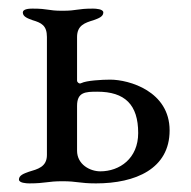

<svg xmlns="http://www.w3.org/2000/svg" viewBox="-20 -423 444 446"><path d="M24 -6C24 2 41 3 48 3C86 3 90 -2 125 -2C160 -2 164 3 203 3C295 3 374 -31 374 -120C374 -211 280 -238 236 -238C217 -238 181 -236 169 -230C168 -230 167 -229 166 -229C163 -229 159 -232 159 -236V-337C159 -364 177 -370 197 -376C208 -380 220 -384 220 -394C220 -402 203 -403 196 -403C158 -403 160 -398 125 -398C90 -398 94 -403 55 -403C47 -403 33 -402 33 -394C33 -384 45 -380 56 -376C76 -370 89 -364 89 -337V-63C89 -35 67 -30 47 -24C36 -20 24 -16 24 -6ZM159 -177C159 -209 178 -210 206 -210C270 -210 301 -180 301 -114C301 -55 258 -25 213 -25C189 -25 159 -41 159 -73Z"/></svg>

Font: EB Garamond
Style: Regular
Weight: 400
Designer: Georg Duffner and Octavio Pardo
Foundry: Georg Duffner
Version: Version 1.000;PS 001.000;hotconv 1.0.88;makeotf.lib2.5.64775